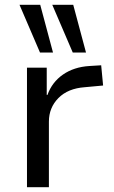

<svg xmlns="http://www.w3.org/2000/svg" viewBox="-20 -777 473 797"><path d="M92 0V-496H174V-383H177Q196 -436 241.5 -467.5Q287 -499 351 -503L400 -506L408 -422L332 -415Q262 -410 222.5 -370Q183 -330 183 -272V0ZM282 -559 197 -757H284L337 -559ZM146 -559 61 -757H147L200 -559Z"/></svg>

Font: Nunito Sans 7pt
Style: Regular
Weight: 400
Designer: Vernon Adams
Foundry: Vernon Adams
Version: Version 3.101;gftools[0.9.27]